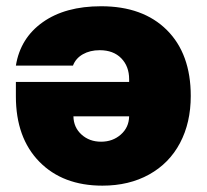

<svg xmlns="http://www.w3.org/2000/svg" viewBox="-20 -575 648 602"><path d="M296.9 -555.4Q428.3 -555.4 503.2 -480.8Q578.1 -406.2 578.1 -274.1Q578.1 -190.3 544.4 -126.6Q510.7 -62.9 447.6 -27.9Q384.6 7.1 301.1 7.1Q176.8 7.1 103.3 -68Q29.8 -143.1 29.8 -272.7V-318.2H384.9V-326.7Q384.9 -366.8 360.3 -392.2Q335.6 -417.6 292.6 -417.6Q262.1 -417.6 239.7 -404.8Q217.3 -392 208.8 -369.3H29.8Q43.7 -455.6 114.2 -505.5Q184.7 -555.4 296.9 -555.4ZM384.9 -210.2H210.2Q210.9 -175.4 235.6 -153.1Q260.3 -130.7 296.9 -130.7Q333.5 -130.7 358.8 -153.1Q384.2 -175.4 384.9 -210.2Z"/></svg>

Font: Karasuma Gothic
Style: Black
Weight: 900
Designer: Rasmus Andersson / Ryoko Nishizuka
Foundry: Genbu
Version: Version 1.00